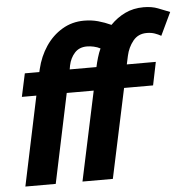

<svg xmlns="http://www.w3.org/2000/svg" viewBox="-53 -792 831 844"><g transform="rotate(-5 363.0 -370.0)"><path d="M25 0 108 -394H44L66 -496H130L133 -509Q146 -564 175.5 -608Q205 -652 248.5 -678Q292 -704 345 -704Q378 -704 407 -696Q436 -688 464 -675Q493 -705 529.5 -722.5Q566 -740 611 -740Q647 -740 674 -729.5Q701 -719 726 -709L678 -608Q666 -615 650.5 -620.5Q635 -626 615 -626Q577 -626 554.5 -598Q532 -570 524 -533L516 -496H644L623 -394H495L411 0H277L361 -394H242L159 0ZM264 -496H382Q386 -515 392.5 -537Q399 -559 407 -576Q394 -583 378 -586.5Q362 -590 348 -590Q314 -590 294 -568Q274 -546 267 -513Z"/></g></svg>

Font: Raleway
Style: Bold Italic
Weight: 700
Italic angle: -12°
Designer: Matt McInerney, Pablo Impallari, Rodrigo Fuenzalida
Foundry: Matt McInerney, Pablo Impallari, Rodrigo Fuenzalida
Version: Version 4.101;RELEASE